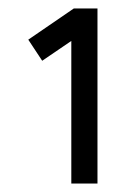

<svg xmlns="http://www.w3.org/2000/svg" viewBox="-20 -862 299 455"><path d="M211 -427H149V-765L80 -718L47 -768L155 -842H211Z"/></svg>

Font: SUITE Medium
Style: Regular
Weight: 500
Designer: Sun
Foundry: Sun
Version: Version 2.040